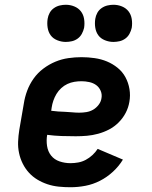

<svg xmlns="http://www.w3.org/2000/svg" viewBox="-20 -778 640 806"><path d="M276 8Q251 8 226.5 5.5Q202 3 179.5 -4.5Q157 -12 137 -24Q117 -36 101.5 -53Q86 -70 75.5 -91Q65 -112 60 -135.5Q55 -159 56 -183.5Q57 -208 61 -233L80 -343Q84 -370 94 -397Q104 -424 121 -448Q138 -472 162 -490Q186 -508 212.5 -519Q239 -530 267 -534Q295 -538 322 -538Q350 -538 377.5 -534Q405 -530 429 -520Q453 -510 473.5 -493.5Q494 -477 506.5 -454Q519 -431 523.5 -404Q528 -377 523 -350Q519 -326 507.5 -304Q496 -282 478 -264Q460 -246 438 -234.5Q416 -223 392 -216.5Q368 -210 345 -208Q322 -206 298 -206Q268 -206 238 -207Q208 -208 178 -212Q174 -189 177.5 -165.5Q181 -142 194.5 -125Q208 -108 230 -100.5Q252 -93 276 -93Q292 -93 308.5 -96Q325 -99 340 -107Q355 -115 368 -127Q381 -139 390 -153L496 -108Q479 -80 454 -57Q429 -34 399.5 -19Q370 -4 338.5 2Q307 8 276 8ZM313 -305Q328 -305 343 -307.5Q358 -310 371 -317.5Q384 -325 394 -338Q404 -351 406 -366Q409 -382 402.5 -397Q396 -412 383.5 -421Q371 -430 354.5 -433.5Q338 -437 322 -437Q307 -437 292 -434.5Q277 -432 263 -425.5Q249 -419 237 -408Q225 -397 217 -383.5Q209 -370 204 -355.5Q199 -341 197 -327L195 -313Q209 -311 224 -310Q239 -309 254 -308.5Q269 -308 283.5 -306.5Q298 -305 313 -305ZM456 -602Q438 -602 420.5 -609Q403 -616 393 -629.5Q383 -643 380 -661.5Q377 -680 380 -699Q382 -712 388.5 -724Q395 -736 406.5 -744Q418 -752 431 -755Q444 -758 456 -758Q475 -758 492 -751Q509 -744 519.5 -730.5Q530 -717 533 -698.5Q536 -680 533 -661Q530 -648 523.5 -636Q517 -624 506 -616Q495 -608 482 -605Q469 -602 456 -602ZM256 -602Q238 -602 220.5 -609Q203 -616 193 -629.5Q183 -643 180 -661.5Q177 -680 180 -699Q182 -712 188.5 -724Q195 -736 206.5 -744Q218 -752 231 -755Q244 -758 256 -758Q275 -758 292 -751Q309 -744 319.5 -730.5Q330 -717 333 -698.5Q336 -680 333 -661Q330 -648 323.5 -636Q317 -624 306 -616Q295 -608 282 -605Q269 -602 256 -602Z"/></svg>

Font: Iosevka Slab Extended
Style: Bold Italic
Weight: 700
Width: 7
Italic angle: -9°
Monospace: yes
Designer: Belleve Invis
Foundry: Belleve Invis
Version: Version 11.1.0; ttfautohint (v1.8.3)